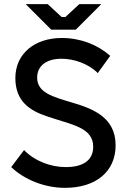

<svg xmlns="http://www.w3.org/2000/svg" viewBox="-20 -894 612 925"><path d="M227 -751H345L468 -874H362L295 -812H277L210 -874H104ZM293 11C443 11 537 -68 537 -194C537 -328 429 -370 327 -400C233 -428 159 -448 159 -520C159 -575 201 -611 277 -611C335 -611 405 -588 451 -542L511 -625C450 -679 367 -711 278 -711C145 -711 54 -634 54 -518C54 -406 123 -361 208 -333C324 -293 429 -281 429 -187C429 -123 382 -89 297 -89C226 -89 148 -117 96 -171L34 -89C99 -27 197 11 293 11Z"/></svg>

Font: Fixel Text Medium
Style: Regular
Weight: 500
Width: 4
Designer: AlfaBravo + MacPaw
Foundry: Kyrylo Tkachov, Marchela Mozhyna, Serhii Makarenko, Maria Weinstein, Zakhar Kryvoshyya
Version: Version 1.211